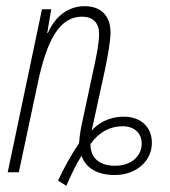

<svg xmlns="http://www.w3.org/2000/svg" viewBox="-20 -558 552 622"><path d="M168 27 195 44C210 9 228 -29 244 -53C255 -22 285 9 352 9C422 9 472 -37 472 -95C472 -147 436 -180 381 -180C331 -180 296 -157 277 -135L320 -332C328 -371 338 -423 338 -453C338 -510 304 -538 254 -538C202 -538 159 -506 135 -451H133L146 -528H116L5 0H41L102 -287C132 -431 174 -504 246 -504C280 -504 301 -485 301 -448C301 -416 292 -375 284 -338L244 -151C239 -128 237 -104 236 -94C215 -64 186 -12 168 27ZM355 -21C309 -20 273 -41 273 -91C301 -131 338 -149 377 -149C417 -149 439 -125 439 -93C439 -54 408 -22 355 -21Z"/></svg>

Font: Noto Sans ExtraCondensed ExtraLight
Style: Italic
Weight: 200
Width: 2
Italic angle: -12°
Designer: Monotype Design Team
Foundry: Monotype Imaging Inc.
Version: Version 2.013